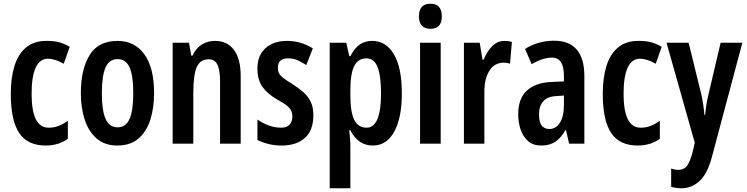

<svg xmlns="http://www.w3.org/2000/svg" viewBox="-20 -773 4018 1033"><path d="M227 10Q127 10 82.5 -58.5Q38 -127 38 -268Q38 -353 57.5 -417Q77 -481 119.5 -517Q162 -553 230 -553Q273 -553 302 -544.5Q331 -536 355 -521L323 -430Q276 -457 238 -457Q194 -457 172 -409Q150 -361 150 -269Q150 -86 241 -86Q270 -86 294 -95Q318 -104 345 -123V-26Q318 -7 288.5 1.5Q259 10 227 10Z M809 -272Q809 -193 789 -129.5Q769 -66 725.5 -28Q682 10 611 10Q544 10 500.5 -27.5Q457 -65 436 -128.5Q415 -192 415 -272Q415 -400 462 -476.5Q509 -553 613 -553Q704 -553 756.5 -481Q809 -409 809 -272ZM528 -271Q528 -179 548 -133.5Q568 -88 613 -88Q657 -88 677 -133Q697 -178 697 -272Q697 -366 677 -410.5Q657 -455 613 -455Q568 -455 548 -410.5Q528 -366 528 -271Z M1136 -553Q1202 -553 1238.5 -505Q1275 -457 1275 -363V0H1164V-333Q1164 -393 1150.5 -423.5Q1137 -454 1103 -454Q1057 -454 1038.5 -412Q1020 -370 1020 -270V0H909V-543H997L1009 -474H1016Q1034 -514 1066 -533.5Q1098 -553 1136 -553Z M1666 -154Q1666 -71 1620 -30.5Q1574 10 1496 10Q1458 10 1425.5 2Q1393 -6 1365 -20V-130Q1390 -112 1423.5 -99Q1457 -86 1493 -86Q1522 -86 1537.5 -102Q1553 -118 1553 -146Q1553 -161 1548 -174.5Q1543 -188 1526 -202.5Q1509 -217 1474 -236Q1420 -267 1392.5 -305Q1365 -343 1365 -405Q1365 -474 1408 -513.5Q1451 -553 1525 -553Q1598 -553 1663 -513L1628 -423Q1604 -438 1582 -448.5Q1560 -459 1529 -459Q1475 -459 1475 -408Q1475 -392 1480.5 -380Q1486 -368 1503 -354.5Q1520 -341 1553 -321Q1584 -301 1610 -279Q1636 -257 1651 -227Q1666 -197 1666 -154Z M1982 -553Q2057 -553 2099.5 -480.5Q2142 -408 2142 -271Q2142 -139 2101 -64.5Q2060 10 1986 10Q1907 10 1865 -72H1859Q1865 -17 1865 6V240H1754V-543H1843L1859 -471H1865Q1889 -517 1917.5 -535Q1946 -553 1982 -553ZM1951 -459Q1907 -459 1886 -418Q1865 -377 1865 -286V-262Q1865 -170 1886 -128Q1907 -86 1952 -86Q2030 -86 2030 -270Q2030 -365 2011.5 -412Q1993 -459 1951 -459Z M2296 -753Q2357 -753 2357 -685Q2357 -618 2296 -618Q2234 -618 2234 -685Q2234 -753 2296 -753ZM2351 -543V0H2240V-543Z M2695 -553Q2703 -553 2712.5 -552Q2722 -551 2734 -547L2724 -430Q2717 -433 2707.5 -434.5Q2698 -436 2692 -436Q2640 -436 2613 -392.5Q2586 -349 2586 -280V0H2476V-543H2561L2576 -452H2582Q2599 -494 2627 -523.5Q2655 -553 2695 -553Z M2960 -554Q3124 -554 3124 -363V0H3042L3025 -74H3023Q2999 -32 2968.5 -11Q2938 10 2892 10Q2848 10 2821 -14Q2794 -38 2781 -76Q2768 -114 2768 -158Q2768 -242 2814 -285Q2860 -328 2947 -332L3014 -335V-366Q3014 -413 2998.5 -438Q2983 -463 2949 -463Q2902 -463 2840 -428L2805 -510Q2877 -554 2960 -554ZM2973 -256Q2926 -254 2903 -228.5Q2880 -203 2880 -158Q2880 -116 2894.5 -97.5Q2909 -79 2936 -79Q2971 -79 2992.5 -113Q3014 -147 3014 -207V-259Z M3412 10Q3312 10 3267.5 -58.5Q3223 -127 3223 -268Q3223 -353 3242.5 -417Q3262 -481 3304.5 -517Q3347 -553 3415 -553Q3458 -553 3487 -544.5Q3516 -536 3540 -521L3508 -430Q3461 -457 3423 -457Q3379 -457 3357 -409Q3335 -361 3335 -269Q3335 -86 3426 -86Q3455 -86 3479 -95Q3503 -104 3530 -123V-26Q3503 -7 3473.5 1.5Q3444 10 3412 10Z M3566 -543H3685L3753 -266Q3765 -212 3770 -155H3774Q3776 -181 3780 -207Q3784 -233 3792 -266L3857 -543H3974L3809 76Q3784 166 3741.5 203Q3699 240 3648 240Q3633 240 3619 238Q3605 236 3591 232V134Q3612 141 3630 141Q3659 141 3676 119.5Q3693 98 3708 39L3718 -5Z"/></svg>

Font: Noto Sans Gurmukhi ExtraCondensed SemiBold
Style: Regular
Weight: 600
Width: 2
Designer: Jelle Bosma - Monotype Design Team
Foundry: Monotype Imaging Inc.
Version: Version 2.004; ttfautohint (v1.8.4.7-5d5b)